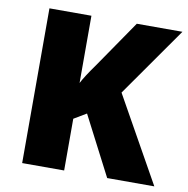

<svg xmlns="http://www.w3.org/2000/svg" viewBox="-76 -739 796 813"><g transform="rotate(10 322.0 -332.5)"><path d="M252.3 0H71.8V-665.3H252.3V-376.1Q267.4 -406 307.4 -461.6L447.4 -665.3H643.6L434.3 -367L640 0H437.3L305.9 -254.3L252.3 -222.4Z"/></g></svg>

Font: Khula ExtraBold
Style: Regular
Weight: 800
Designer: Erin McLaughlin, Steve Matteson
Version: Version 1.002;PS 1.0;hotconv 1.0.72;makeotf.lib2.5.5900; ttf